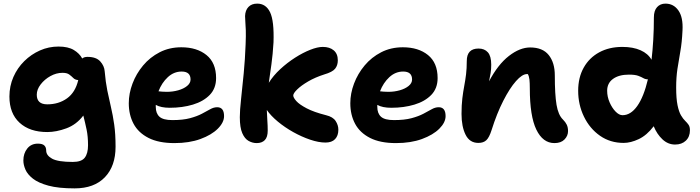

<svg xmlns="http://www.w3.org/2000/svg" viewBox="-20 -780 3865 1060"><path d="M392 260Q303 260 247.5 245Q192 230 162 206.5Q132 183 120.5 156.5Q109 130 109 106Q109 67 130.5 40Q152 13 189 13Q214 13 224.5 23Q235 33 235 51Q235 78 267.5 96Q300 114 382 114Q430 114 448 90.5Q466 67 466 22Q466 -27 458 -65Q450 -103 440 -142Q402 -92 346.5 -71.5Q291 -51 241 -51Q144 -51 88 -102.5Q32 -154 32 -247Q32 -305 54 -355Q76 -405 114 -442.5Q152 -480 200.5 -501.5Q249 -523 303 -523Q356 -523 387.5 -504Q419 -485 434 -457Q444 -466 463 -466Q511 -466 533.5 -441Q556 -416 558 -386Q563 -327 572.5 -280Q582 -233 592.5 -189Q603 -145 610.5 -92.5Q618 -40 618 30Q618 137 559 198.5Q500 260 392 260ZM183 -257Q183 -204 241 -204Q304 -204 350 -237Q396 -270 412 -338Q395 -339 385 -349Q375 -359 362.5 -368.5Q350 -378 325 -378Q291 -378 258.5 -360Q226 -342 204.5 -314Q183 -286 183 -257Z M943 10Q856 10 800 -18.5Q744 -47 717.5 -96.5Q691 -146 691 -210Q691 -264 711.5 -318.5Q732 -373 770 -418.5Q808 -464 861.5 -491.5Q915 -519 981 -519Q1067 -519 1120 -476Q1173 -433 1173 -349Q1173 -292 1138 -256Q1103 -220 1045 -202.5Q987 -185 917 -185Q893 -185 873.5 -189Q854 -193 840 -201Q840 -195 840 -190Q840 -154 860.5 -135.5Q881 -117 932 -117Q990 -117 1029 -127.5Q1068 -138 1094.5 -152Q1121 -166 1140.5 -177Q1160 -188 1179 -188Q1217 -188 1217 -139Q1217 -104 1182.5 -69.5Q1148 -35 1086.5 -12.5Q1025 10 943 10ZM983 -385Q940 -385 906.5 -354Q873 -323 855 -276Q864 -275 875 -274Q886 -273 901 -273Q934 -273 964 -281.5Q994 -290 1013 -305.5Q1032 -321 1032 -341Q1032 -385 983 -385Z M1397 10Q1374 10 1352.5 -2Q1331 -14 1317.5 -45Q1304 -76 1304 -133Q1304 -171 1311 -234Q1318 -297 1325.5 -375Q1333 -453 1336 -535Q1338 -585 1337 -613.5Q1336 -642 1334.5 -659Q1333 -676 1333 -691Q1334 -723 1351.5 -741.5Q1369 -760 1400 -760Q1448 -760 1471 -712.5Q1494 -665 1490 -546Q1486 -479 1478.5 -425Q1471 -371 1464 -323Q1489 -363 1527.5 -398.5Q1566 -434 1609 -461.5Q1652 -489 1692.5 -505Q1733 -521 1762 -521Q1800 -521 1822.5 -502Q1845 -483 1845 -447Q1845 -419 1830 -400.5Q1815 -382 1770 -369Q1720 -353 1681.5 -330.5Q1643 -308 1621 -286.5Q1599 -265 1599 -253Q1599 -241 1616 -222Q1633 -203 1673 -182Q1713 -161 1780 -144Q1818 -135 1833 -112Q1848 -89 1848 -64Q1848 -31 1830 -12Q1812 7 1777 7Q1739 7 1692 -9Q1645 -25 1598.5 -51Q1552 -77 1513.5 -109Q1475 -141 1453 -173Q1454 -140 1456 -113.5Q1458 -87 1458 -59Q1458 -23 1442 -6.5Q1426 10 1397 10Z M2166 10Q2079 10 2023 -18.5Q1967 -47 1940.5 -96.5Q1914 -146 1914 -210Q1914 -264 1934.5 -318.5Q1955 -373 1993 -418.5Q2031 -464 2084.5 -491.5Q2138 -519 2204 -519Q2290 -519 2343 -476Q2396 -433 2396 -349Q2396 -292 2361 -256Q2326 -220 2268 -202.5Q2210 -185 2140 -185Q2116 -185 2096.5 -189Q2077 -193 2063 -201Q2063 -195 2063 -190Q2063 -154 2083.5 -135.5Q2104 -117 2155 -117Q2213 -117 2252 -127.5Q2291 -138 2317.5 -152Q2344 -166 2363.5 -177Q2383 -188 2402 -188Q2440 -188 2440 -139Q2440 -104 2405.5 -69.5Q2371 -35 2309.5 -12.5Q2248 10 2166 10ZM2206 -385Q2163 -385 2129.5 -354Q2096 -323 2078 -276Q2087 -275 2098 -274Q2109 -273 2124 -273Q2157 -273 2187 -281.5Q2217 -290 2236 -305.5Q2255 -321 2255 -341Q2255 -385 2206 -385Z M3041 10Q2977 10 2941 -64.5Q2905 -139 2905 -292Q2905 -322 2903 -340.5Q2901 -359 2894 -371Q2892 -371 2889 -371Q2863 -371 2828.5 -332Q2794 -293 2758.5 -223.5Q2723 -154 2694 -62Q2681 -21 2665 -6Q2649 9 2621 9Q2573 9 2550.5 -36Q2528 -81 2528 -151Q2528 -200 2532.5 -237Q2537 -274 2543 -305.5Q2549 -337 2553 -369.5Q2557 -402 2557 -443Q2557 -512 2622 -512Q2655 -512 2673.5 -491Q2692 -470 2692 -423Q2692 -397 2688.5 -376Q2685 -355 2680 -331Q2729 -424 2789.5 -471Q2850 -518 2907 -518Q2976 -518 3009.5 -476Q3043 -434 3043 -364Q3043 -258 3052.5 -201.5Q3062 -145 3088 -120Q3102 -106 3109 -91.5Q3116 -77 3116 -56Q3116 -30 3096.5 -10Q3077 10 3041 10Z M3423 9Q3349 9 3292.5 -30.5Q3236 -70 3204 -136Q3172 -202 3172 -279Q3172 -352 3202.5 -406.5Q3233 -461 3288 -491Q3343 -521 3416 -521Q3475 -521 3516.5 -502.5Q3558 -484 3577 -450Q3583 -501 3586.5 -559.5Q3590 -618 3590 -684Q3590 -721 3607.5 -740.5Q3625 -760 3654 -760Q3699 -760 3725.5 -722Q3752 -684 3748 -612Q3745 -546 3736 -496Q3727 -446 3720 -399.5Q3713 -353 3713 -297Q3713 -236 3720.5 -199.5Q3728 -163 3739.5 -143.5Q3751 -124 3762.5 -113Q3774 -102 3781.5 -91Q3789 -80 3789 -61Q3789 -25 3766.5 -3.5Q3744 18 3707 18Q3668 18 3637.5 -10.5Q3607 -39 3589 -83Q3551 -33 3506.5 -12Q3462 9 3423 9ZM3332 -279Q3332 -246 3345.5 -215Q3359 -184 3378.5 -164Q3398 -144 3417 -144Q3462 -144 3498 -194.5Q3534 -245 3557 -342Q3543 -342 3532 -348.5Q3521 -355 3503.5 -361.5Q3486 -368 3452 -368Q3397 -368 3364.5 -344.5Q3332 -321 3332 -279Z"/></svg>

Font: Shantell Sans Normal
Style: Bold
Weight: 700
Designer: Stephen Nixon, Anya Danilova, Shantell Martin
Foundry: Arrow Type
Version: Version 1.009;[a7da0bfa3]